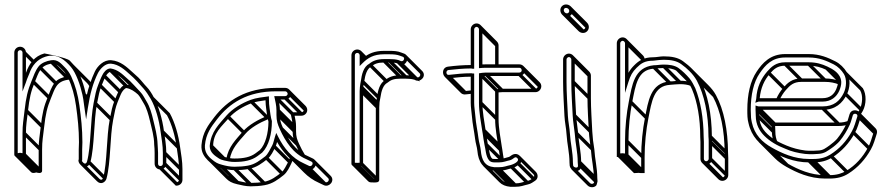

<svg xmlns="http://www.w3.org/2000/svg" viewBox="-20 -714 3898 840"><path d="M656.5 -45V2C656.5 16.2 667.2 27.5 681.5 27.5C695.5 27.5 707.5 16.7 707.5 2V-45C707.5 -80.5 701.5 -109.7 697.4 -140C690.3 -193.6 674.4 -248.1 652.6 -288.5C646.1 -301.6 633.3 -322.5 621.3 -334.4C610.8 -344.9 598.9 -361.3 585.6 -374.6C582 -378.2 558 -399.6 558 -399.6C535.7 -419.6 508.1 -447.1 466.6 -450.5C433.4 -453.2 405.8 -424 395.1 -401.1C379.5 -367.4 366.8 -332.1 357.8 -290C349.2 -338.4 329.8 -398 301.7 -430.9C296.8 -436.6 291.4 -442.6 285.6 -448.4C271.5 -462.5 174.1 -480.2 174.1 -480.2C130.8 -468.7 108 -435.9 93.5 -395.3V-484C93.5 -498.1 82 -509.5 68 -509.5C54.1 -509.5 42.5 -498.3 42.5 -484V-38C42.5 -23.3 64.4 -29.6 68 -30.3C68 -30.3 93.5 -21.2 93.5 -38V-131C93.5 -169.7 97.5 -184.2 102.5 -229.2C108.6 -284.6 115.4 -314.5 131.9 -354.1C149.4 -396 154.9 -428.3 206.1 -435.6C222.7 -438.3 227.4 -431.8 241.1 -420.3C256.1 -406.5 269.4 -393 278.2 -372.9C295.2 -336.8 306.3 -296.4 312.6 -251C319.7 -199.7 325.5 -148.1 325.5 -92.2C324.8 -80.1 324.5 -69.5 324.5 -60V-17C321 -9.7 325 -0.4 332 6.6C349.2 23.9 370.3 14.8 375.2 -3.6C394.2 -74.8 389.6 -185.2 404.4 -260.6C411.4 -296.4 414.4 -314.3 423.9 -338.1C429.6 -350.6 436 -369.6 441.5 -379.3C445.4 -385.9 454.2 -398.4 462.5 -399.5C488.2 -394.9 504.9 -378.6 524 -361.4C544.9 -344.3 565.7 -318.7 583.7 -300.7C591.5 -292.9 601.2 -274.1 608.6 -262.1C621.3 -241.6 629.4 -213.3 636.2 -184.3C643.5 -152.9 654.5 -116.3 654.5 -82V-81.6C655.8 -70.4 656.5 -57.3 656.5 -45ZM78.5 -484V-313.9L93 -352.3C95 -357.6 97 -363.6 98.1 -367.5L108 -391.3C120.1 -427.5 142.8 -454.3 178.2 -465.8C230.3 -482.8 264.4 -451.2 290.3 -421.1C312.8 -394.8 331.4 -341.3 340.7 -299.4C343.3 -287.7 345.6 -273.4 347.6 -256L356.7 -191.9L364.4 -241.9C374 -304 386.8 -350.9 408.7 -394.7C418.2 -412.5 439.7 -437.4 465.4 -435.5C500.4 -432.3 525.2 -409 548 -388.4C568.4 -371.7 591.6 -345.1 608.5 -325.9C618.1 -314.9 631.4 -295.6 639.5 -281.2C661.3 -242.4 675.6 -190 682.6 -138C686.7 -107 692.5 -78.8 692.5 -45V2C692.5 8 687.9 12.5 681.5 12.5C675.3 12.5 671.5 8.3 671.5 2V-45C671.5 -57.5 669.8 -71.6 669.5 -82.4C668.4 -120.8 658 -157 650.8 -187.7C644 -216.9 635.6 -247 621.4 -269.9C614.5 -281 604.9 -300.8 594.3 -311.3C577.1 -328.5 554.9 -355.9 533.7 -372.9C515.5 -389.2 495.9 -409.5 463.6 -414.5H463C445.6 -414.5 432.2 -395.3 428.2 -386.3C421.1 -373.3 414.8 -355.6 410.1 -344C399.7 -318.3 396.8 -299.2 389.6 -263.4C374.5 -185.4 378.8 -75 360.8 -7.4C358.8 -0.2 352.7 6.1 344.2 -2.4C340.8 -5.6 337.8 -10.2 338 -10.5C338.5 -11.2 339 -11.9 339.5 -12.6L339.5 -60C339.5 -69.2 339.8 -79.7 340.5 -91.6L340.5 -91.8V-92C340.5 -149.2 334.6 -201.3 327.4 -253C320.9 -299.7 309.3 -341.2 291.8 -379.1C284 -396.2 273.8 -409.4 262.1 -421C248.1 -435 232.4 -455.2 203.8 -450.4C184 -447.6 160.8 -438.7 149 -423.5C133.9 -404.1 126.9 -381.1 118.1 -359.9C101.1 -319.2 93.7 -286.5 87.5 -230.8C82.7 -187 78.5 -170.6 78.5 -131V-43.8C71.1 -44.7 71.4 -44.9 68 -45.7C65.5 -45.1 62.6 -44.4 57.5 -43.8V-484C57.5 -489.9 62.3 -494.5 68 -494.5C73.7 -494.5 78.5 -489.8 78.5 -484ZM62.7 -32.7 133.4 38 144 27.4 73.3 -43.3ZM80.7 -32.7 151.4 38 162 27.4 91.3 -43.3ZM80.7 -125.7 151.4 -55 162 -65.6 91.3 -136.3ZM89.7 -224.7 160.4 -154 171 -164.6 100.3 -235.3ZM119.7 -351.7 190.4 -281 201 -291.6 130.3 -362.3ZM149.7 -413.7 220.4 -343 231 -353.6 160.3 -424.3ZM199.7 -437.7 270.4 -367 281 -377.6 210.3 -448.3ZM240.7 -420.7 259.9 -401.5 270.5 -412.1 251.3 -431.3ZM362.7 -0.2 433.4 70.5 444 59.9 373.3 -10.8ZM391.7 -256.7 462.4 -186 473 -196.6 402.3 -267.3ZM411.7 -335.7 482.4 -265 493 -275.6 422.3 -346.3ZM429.7 -377.7 500.4 -307 511 -317.6 440.3 -388.3ZM457.7 -401.7 528.4 -331 539 -341.6 468.3 -412.3ZM523.7 -361.7 566.7 -318.7 577.3 -329.3 534.3 -372.3ZM694.7 7.3 765.4 78 776 67.4 705.3 -3.3ZM694.7 -39.7 765.4 31 776 20.4 705.3 -50.3ZM684.7 -133.7 755.4 -63 766 -73.6 695.3 -144.3ZM349.7 -251.7 353.3 -248 364 -258.7 360.3 -262.3ZM342.7 -295.7 359.1 -279.3 369.7 -289.9 353.3 -306.3ZM80.7 -478.7 122.3 -437 133 -447.7 91.3 -489.3ZM290.7 -420.7 361.2 -350.2C366.1 -345.3 368.4 -341 371.9 -335.2L384.7 -343.1C380.8 -349.4 376.6 -355.2 372.2 -360.4L301.3 -431.3ZM640.7 -279.7 710.6 -209.8C731.4 -170.5 746.4 -119 753.3 -67.3C757.4 -36.3 763.2 -8 763.2 25.7V72.7C763.2 78.2 759.2 81.9 755 82.9L686.8 14.7L676.2 25.3L749.1 98.2H752.2C766.2 98.2 778.2 87.4 778.2 72.7V25.7C778.2 -9.8 772.2 -39 768.1 -69.3C761 -123.2 745 -178.3 722.8 -218.8L651.3 -290.3ZM594.1 -311.5C578.4 -325.6 560.8 -339 534.3 -343.8H533.7C516.3 -343.8 503.4 -324.4 499 -315.6C492.3 -302.5 486 -284.8 480.9 -273.4C470.8 -248.1 467.4 -228.1 460.3 -192.7C445.2 -114.7 449.5 -4.3 431.5 63.3C429.6 70.4 423.4 76.7 415 68.4L344.3 -2.3L333.7 8.3L404.4 79C421.6 96.2 441.7 83 446 67.1C465 -4.1 460.3 -114.5 475.1 -189.8C482.1 -225.7 485.1 -243.6 494.6 -267.3C500.3 -279.8 506.7 -298.9 512.2 -308.6C516.1 -315.2 524.9 -327.7 533.2 -328.8C553.6 -325.1 569.1 -313.7 584.1 -300.3ZM287.2 -380.3C283.3 -380.6 279 -380.3 274.6 -379.7C254.7 -376.8 231.5 -368 219.7 -352.8C204.6 -333.3 197.6 -310.4 188.8 -289.2C171.8 -248.5 164.5 -215.8 158.3 -160.1C153.4 -116.3 149.2 -99.9 149.2 -60.3V26.9C141.8 26 142.1 25.9 138.7 25C137 25.4 128.2 27.1 125.2 27.1L55.7 -42.4L45.1 -31.8L115.8 38.9C123.2 46.3 135.3 41.1 138.7 40.4C138.7 40.4 164.2 49.5 164.2 32.7V-60.3C164.2 -99 168.2 -113.5 173.2 -158.5C179.3 -213.9 186.1 -243.8 202.6 -283.4C220.1 -325.3 225.6 -357.5 276.8 -364.9C280.5 -365.5 283.3 -365.6 285.8 -365.3Z M1076.5 -277.1C1038.6 -263 997.9 -239.1 971.3 -208.9C939.9 -171.6 902.8 -139.3 897.5 -75.4V-75C897.5 -46.4 921 -32 937.6 -20.9C950.8 -12.1 970.5 -10.4 981.2 -7.7C989.5 -6 998.2 -5.5 1006 -5.5C1048.2 -5.5 1080.4 -12 1106.5 -31L1126.9 -46.3C1156.4 -75.8 1169.5 -129.3 1169.5 -183V-184.2C1164.6 -199 1161.3 -225.9 1159.4 -240.1C1157.5 -251.8 1156.5 -266.2 1156.5 -284V-292.6C1127.6 -288.5 1101.2 -286.3 1076.5 -277.1ZM1141.6 -275.3C1141.9 -261.5 1143.1 -248.1 1144.6 -237.9C1146.5 -224.9 1148.8 -200.5 1154.5 -181.8C1154.1 -131.4 1141.5 -82.6 1117.1 -57.7L1097.5 -43C1075.3 -26.9 1046.8 -20.5 1006 -20.5C999 -20.5 993.3 -20.6 984.6 -22.3C972.7 -24.8 951.7 -28.8 946.7 -32.9C932.6 -44.2 912.5 -50.3 912.5 -74.6C912.5 -132.7 949.4 -160.4 982.7 -199.1C1005.9 -226.1 1044.2 -249 1081.5 -262.9C1099.5 -269.7 1119.8 -272 1141.6 -275.3ZM1228 -329.5H1188C1057.8 -329.5 974.7 -275.5 917 -200.6C891.6 -167.5 866.2 -134.8 861.5 -79.6C859 -48.9 873.6 -28.2 888.8 -13C904.3 2.5 918.7 14.9 947.4 21.3C964.6 25.2 984.5 30.5 1006 30.5C1027.7 30.5 1047.6 28.9 1067.4 25.4C1103.5 18.9 1127.4 -0.8 1149.6 -18.1C1165.6 -30.5 1176.7 -54.3 1184.7 -71.7C1188.5 -78.7 1190 -84.5 1192.2 -92.8C1218.2 -47.1 1254.4 -7 1303.9 14.8L1326.9 25.8C1358.2 39.3 1376.2 -8.8 1348.1 -20.8L1325.1 -31.8C1272.5 -54.4 1241.7 -102.6 1217.8 -155.1C1208.8 -175.1 1204.5 -186.6 1204.5 -211V-231C1204.5 -249.2 1201.7 -261.8 1198.2 -278.5H1228C1241.4 -278.5 1253.5 -289.3 1253.5 -303.5C1253.5 -317.3 1241.9 -329.5 1228 -329.5ZM1189.5 -231V-211C1189.5 -184.5 1195 -169.3 1204.2 -148.9C1229 -94.2 1263 -42.1 1318.9 -18.2L1341.9 -7.2C1354.8 -1.7 1343.9 16.8 1333.1 12.2L1310.1 1.2C1257.8 -21.9 1222.1 -65.5 1196.7 -116.3L1188.6 -132.5L1182.9 -115.4C1178.2 -101.2 1176.3 -87.7 1171.4 -78.6C1162.4 -61.9 1152 -39.4 1140.4 -29.9C1117.6 -12.8 1096.4 4.9 1064.7 10.6C1045.9 14 1027.1 15.5 1006 15.5C986.2 15.5 968.2 11.7 951.1 6.8C931.2 1.8 922.8 -3.7 907.7 -15.9C890 -30.1 874.3 -48.7 876.5 -78.4C881.1 -129 903.4 -158.2 928.9 -191.4C984.3 -263.4 1062.4 -314.5 1188 -314.5H1228C1233.3 -314.5 1238.5 -308.8 1238.5 -303.5C1238.5 -298.3 1233.6 -293.5 1228 -293.5H1179.8C1184.1 -272.4 1189.5 -252.9 1189.5 -231ZM1205.7 -146.7 1276.4 -76 1287 -86.6 1216.3 -157.3ZM1191.7 -205.7 1262.4 -135 1273 -145.6 1202.3 -216.3ZM1191.7 -225.7 1262.4 -155 1273 -165.6 1202.3 -236.3ZM1183.7 -280.7 1254.4 -210 1265 -220.6 1194.3 -291.3ZM1222.7 -280.7 1293.4 -210 1304 -220.6 1233.3 -291.3ZM1240.7 -298.2 1311.4 -227.5 1322 -238.1 1251.3 -308.8ZM943.7 19.3 1014.4 90 1025 79.4 954.3 8.7ZM1000.7 28.3 1071.4 99 1082 88.4 1011.3 17.7ZM1060.7 23.3 1131.4 94 1142 83.4 1071.3 12.7ZM1139.7 -18.7 1210.4 52 1221 41.4 1150.3 -29.3ZM1172.7 -69.7 1243.4 1 1254 -9.6 1183.3 -80.3ZM1301.7 13.3 1372.4 84 1383 73.4 1312.3 2.7ZM1324.7 24.3 1395.4 95 1406 84.4 1335.3 13.7ZM899.7 -69.7 954.8 -14.6 965.4 -25.2 910.3 -80.3ZM971.7 -198.7 1042.4 -128 1053 -138.6 982.3 -209.3ZM1073.7 -264.7 1144.4 -194 1155 -204.6 1084.3 -275.3ZM1155.6 -208.7C1152.8 -207.9 1150 -207.1 1147.2 -206.4C1109.9 -190.6 1068.7 -168.4 1042 -138.2C1012.4 -103 979.4 -73.4 969.9 -17.5L984.7 -15C993.3 -65.6 1022.5 -92.4 1053.4 -128.4C1076.6 -155.4 1115.4 -177 1152.2 -192.2C1153.7 -192.8 1157.1 -193.6 1159.4 -194.2ZM1345.1 -5.1 1415.8 65.6C1423.6 73.4 1413 86.8 1403.8 82.9L1380.8 71.9C1358 61 1337.9 47.5 1320.4 30L1249.7 -40.7L1239.1 -30.1L1309.8 40.6C1328.4 59.2 1350.1 74.8 1374.6 85.5L1397.6 96.5C1421.1 106.6 1447.2 75.8 1426.4 55L1355.7 -15.7ZM1248.4 -26C1246.6 -19 1244.8 -12.8 1242.1 -7.9C1233.1 8.8 1222.7 31.3 1211.1 40.8C1188.3 57.9 1167.1 75.6 1135.4 81.3C1116.6 84.7 1097.8 86.2 1076.7 86.2C1056.8 86.2 1038.9 81.3 1021.4 77.4C1002.3 73.2 993.2 65.3 978.5 55L908.3 -15.3L897.7 -4.7L968.9 66.5C981.4 79 993.3 86.4 1018.1 92C1035.3 96 1055.2 101.2 1076.7 101.2C1098.4 101.2 1118.4 99.6 1138.1 96.1C1174.2 89.6 1198.1 69.9 1220.3 52.6C1236.3 40.2 1247.4 16.4 1255.4 -1C1259.1 -7.8 1261.1 -15 1263 -22.2ZM1260.2 -160.3 1260.2 -140.3C1260.2 -113.8 1265.7 -98.6 1274.9 -78.2C1282.8 -60.8 1291.6 -43.8 1301.7 -27.8L1314.3 -35.9C1304.7 -51 1296.2 -67.5 1288.5 -84.4C1279.6 -104.4 1275.2 -115.9 1275.2 -140.3L1275.2 -160.3C1275.2 -178.4 1272.4 -191.1 1268.9 -207.8H1298.7C1312.1 -207.8 1324.2 -218.6 1324.2 -232.8C1324.2 -240 1321 -246.5 1316.4 -251.2L1245.6 -321.9L1235 -311.3L1305.8 -240.6C1307.9 -238.4 1309.2 -235.5 1309.2 -232.8C1309.2 -227.6 1304.3 -222.8 1298.7 -222.8H1250.5C1254.8 -201.7 1260.2 -182.2 1260.2 -160.3Z M1543 -497.5C1529.1 -497.5 1517.5 -486.3 1517.5 -472V2C1517.5 13.8 1532 13.5 1543 13.5C1551 13.5 1568.5 15.4 1568.5 2L1568.5 -315C1568.5 -321.7 1568.8 -327 1569.5 -331.5V-332C1569.5 -340.2 1572.1 -347.8 1573.4 -356.9C1577.7 -386.8 1585.6 -413.6 1604.2 -422.7C1618 -434.7 1633.1 -440.5 1660 -440.5H1684C1696.9 -440.5 1708.7 -439.6 1718.6 -436.9L1728.1 -433.1C1760.4 -419.3 1776.1 -471.6 1746.3 -480.1L1735.7 -484C1720 -490.5 1703.1 -491.5 1684 -491.5H1660C1618.9 -491.5 1592.1 -479.6 1568.5 -460.1V-472C1568.5 -486.1 1557 -497.5 1543 -497.5ZM1553.5 -472V-424.9L1566.3 -437.7C1589.3 -460.7 1614.5 -476.5 1660 -476.5H1684C1702.8 -476.5 1717.5 -475.1 1730.3 -470L1741.7 -465.9C1754.6 -461.8 1745.4 -442 1733.9 -446.9L1723.4 -451.1C1712.1 -454.5 1697.9 -455.5 1684 -455.5H1660C1631.4 -455.5 1611.3 -448.2 1595.8 -435.3C1569.6 -421.5 1562.6 -387.5 1558.6 -359C1557.6 -352.2 1555.1 -342.5 1554.5 -332.5C1554.1 -326.7 1553.5 -321.8 1553.5 -315L1553.5 -2.1C1551 -1.7 1547.6 -1.5 1543 -1.5C1538.4 -1.5 1534.6 -1.8 1532.5 -2.1V-472C1532.5 -477.9 1537.3 -482.5 1543 -482.5C1548.7 -482.5 1553.5 -477.8 1553.5 -472ZM1537.7 11.3 1608.4 82 1619 71.4 1548.3 0.7ZM1555.7 7.3 1626.4 78 1637 67.4 1566.3 -3.3ZM1555.7 -309.7 1626.4 -239 1637 -249.6 1566.3 -320.3ZM1556.7 -326.7 1627.4 -256 1638 -266.6 1567.3 -337.3ZM1560.7 -352.7 1631.4 -282 1642 -292.6 1571.3 -363.3ZM1594.7 -423.7 1665.4 -353 1676 -363.6 1605.3 -434.3ZM1654.7 -442.7 1725.4 -372 1736 -382.6 1665.3 -453.3ZM1678.7 -442.7 1749.4 -372 1760 -382.6 1689.3 -453.3ZM1555.7 -466.7 1571 -451.4 1581.6 -462 1566.3 -477.3ZM1550.4 -479.4 1575.2 -454.6 1585.8 -465.2 1561 -490ZM1745.4 -463.9 1816.1 -393.2C1823.2 -386.1 1814.3 -373.3 1805.9 -375.7L1736.3 -445.3L1725.7 -434.7L1797.4 -363C1821.3 -352.6 1847.9 -382.6 1826.7 -403.8L1756 -474.5ZM1640.2 -260.8V-261.3C1640.2 -269.5 1642.8 -277 1644.1 -286.2C1648.4 -316.4 1656.4 -342.4 1674.9 -352C1688.9 -363.9 1703.6 -369.8 1730.7 -369.8H1754.7C1767.7 -369.8 1780.6 -368.7 1789.7 -366.1L1817.5 -358.1L1726.3 -449.3L1715.7 -438.7L1770.1 -384.3C1763.2 -384.7 1760.1 -384.8 1754.7 -384.8H1730.7C1702.1 -384.8 1682 -377.5 1666.5 -364.6C1640.4 -350.8 1633.3 -316.8 1629.3 -288.3C1628.3 -281.5 1625.8 -271.8 1625.2 -261.8C1624.8 -256 1624.2 -251 1624.2 -244.3L1624.2 68.6C1621.8 69 1618.3 69.2 1613.7 69.2C1607 69.2 1602.3 68.5 1601.1 68.2L1530.9 -2L1520.3 8.6L1591 79.3C1596.4 84.7 1604.1 84.2 1613.7 84.2C1621.8 84.2 1639.2 86.1 1639.2 72.7L1639.2 -244.3C1639.2 -251 1639.5 -256.3 1640.2 -260.8Z M2043.2 -393.5H2042C2006 -393.5 1976.2 -390.1 1944.1 -386.5C1940 -386 1938 -386.9 1936.3 -388.6C1930.5 -394.5 1932.7 -406.2 1942 -407.6C1974.2 -411.1 2006.2 -414.4 2041.1 -414.5C2047.5 -412.9 2046 -413.5 2054.5 -413.4V-586C2054.5 -590.9 2060.1 -596.5 2065 -596.5C2069.9 -596.5 2075.5 -590.9 2075.5 -586V-415.8C2084.9 -416.6 2095.1 -417.5 2105 -417.5H2252C2258.2 -417.5 2262.5 -412.4 2262.5 -406C2262.5 -400.4 2257 -396.5 2252 -396.5H2106C2096.3 -396.5 2085 -394.9 2075.5 -393.3L2075.5 -264C2075.5 -221.4 2084.4 -179.3 2089.6 -142.8L2092.1 -127.8C2094.9 -111.2 2096 -97.1 2099.7 -80.4C2105 -60.7 2104.8 -31.2 2119.1 -13.4C2124.9 -5.6 2133.5 -3.5 2144 -3.5H2163C2183.6 -3.5 2195 -9.8 2209.5 -12.6C2227.4 -16.4 2232.3 -33.1 2242.9 -22.4C2257.7 -7.8 2222.2 6.1 2215.4 7.7C2193.4 12.1 2186.6 17.5 2163 17.5H2142.3C2100.8 13.6 2087.3 -13.2 2083.5 -55.7C2081.5 -75.2 2075.5 -90.8 2073.5 -107.9C2069.3 -142.5 2062.2 -172.1 2059.5 -207.6C2058.1 -225.3 2054.5 -246.8 2054.5 -264V-392.4L2047.1 -392.5C2046.9 -392.5 2044.2 -393.2 2043.2 -393.5ZM2252 -432.5H2105C2100.1 -432.5 2095.5 -432.4 2090.5 -432.1V-586C2090.5 -599.6 2078.6 -611.5 2065 -611.5C2051.4 -611.5 2039.5 -599.6 2039.5 -586V-429.5C2003.1 -429.2 1972.5 -426.6 1940.1 -422.5C1906.3 -418.2 1914.4 -367.1 1946 -371.6C1977.1 -375 2004.4 -378.3 2039.5 -378.5V-264C2039.5 -245 2043.2 -223.2 2044.5 -206.4C2047.3 -169.7 2054.6 -139.5 2058.6 -106.1C2060.9 -86.8 2066.9 -71 2068.5 -54.3C2072.9 -6.2 2092.7 27.6 2141.7 32.5H2163C2189.5 32.5 2199 26.5 2218.6 22.3C2233.1 19.2 2241.5 11.6 2250 6.4C2272.2 -7.5 2258.7 -36.3 2241 -39.8C2223.1 -43.4 2212.9 -28.9 2206.3 -27.3C2189.7 -23.2 2180 -18.5 2163 -18.5H2144C2135.5 -18.5 2134.2 -19.1 2132.3 -20.9C2120.9 -32.4 2120.8 -60 2114.3 -83.8C2110.8 -99.3 2109.8 -112.9 2106.9 -130.2L2104.4 -145.1C2099.2 -181.9 2090.5 -223.6 2090.5 -264L2090.5 -380.5C2095.1 -381.1 2101.1 -381.5 2106 -381.5H2252C2266 -381.5 2277.5 -393.8 2277.5 -407.5C2277.5 -421.4 2265.7 -432.5 2252 -432.5ZM2119.7 -12.7 2123.8 -8.5 2134.5 -19.2 2130.3 -23.3ZM2101.7 -76.7 2171.6 -6.8 2182.2 -17.4 2112.3 -87.3ZM2094.2 -123.7 2164.9 -53 2175.5 -63.6 2104.8 -134.3ZM2091.7 -138.7 2162.4 -68 2173 -78.6 2102.3 -149.3ZM2077.7 -258.7 2148.4 -188 2159 -198.6 2088.3 -269.3ZM2077.7 -381.7 2148.4 -311 2159 -321.6 2088.3 -392.3ZM2100.7 -383.7 2171.4 -313 2182 -323.6 2111.3 -394.3ZM2246.7 -383.7 2317.4 -313 2328 -323.6 2257.3 -394.3ZM2264.7 -402.2 2335.4 -331.5 2346 -342.1 2275.3 -412.8ZM2077.7 -580.7 2148.4 -510 2159 -520.6 2088.3 -591.3ZM1939.7 -373.7 2010.4 -303 2021 -313.6 1950.3 -384.3ZM2036.7 -380.7 2041.7 -375.7 2052.3 -386.3 2047.3 -391.3ZM2136.7 30.3 2207.4 101 2218 90.4 2147.3 19.7ZM2157.7 30.3 2228.4 101 2239 90.4 2168.3 19.7ZM2211.7 20.3 2282.4 91 2293 80.4 2222.3 9.7ZM2240.7 5.3 2311.4 76 2322 65.4 2251.3 -5.3ZM2242.9 -22.4 2313.7 48.3C2328.3 63 2292.9 76.8 2286.1 78.4C2264.1 82.8 2257.3 88.2 2233.7 88.2H2213C2194.6 88.2 2184 81.1 2175.3 72.4L2104.6 1.7L2094 12.3L2164.7 83C2176.5 94.8 2192 101.2 2212.4 103.2H2233.7C2260.2 103.2 2269.7 97.2 2289.3 93C2303.8 90 2312.2 82.3 2320.7 77.1C2336.4 67.2 2334.2 47.7 2324.2 37.7L2253.5 -33ZM2046.3 -319.1C2035.8 -318.1 2025.6 -317 2014.8 -315.7C2010.7 -315.3 2008.7 -316.2 2007.1 -317.9L1936.3 -388.6L1925.7 -378L1996.5 -307.3C2001.3 -302.4 2008.7 -299.9 2016.7 -300.9C2027 -302.1 2037.5 -303.2 2047.8 -304.2ZM2072.2 -593.2 2142.9 -522.4C2145 -520.3 2146.2 -517.5 2146.2 -515.3V-425H2161.2V-515.3C2161.2 -522.3 2158 -528.5 2153.5 -533L2082.8 -603.8ZM2146.2 -322.6V-193.3C2146.2 -150.7 2155.1 -108.6 2160.3 -72.1L2162.8 -57.1C2165.5 -40.8 2166.6 -27 2170.2 -10.7L2184.8 -13.8C2181.5 -29 2180.5 -42.5 2177.6 -59.5L2175.1 -74.4C2169.9 -111.2 2161.2 -152.8 2161.2 -193.3V-309.8C2165.9 -310.4 2171.9 -310.8 2176.7 -310.8H2322.7C2336.7 -310.8 2348.2 -323.1 2348.2 -336.8C2348.2 -343.7 2345.3 -349.8 2340.9 -354.2L2270.2 -424.9L2259.6 -414.3L2330.3 -343.6C2332.2 -341.7 2333.2 -339.3 2333.2 -336.8C2333.2 -331.2 2327.7 -325.8 2322.7 -325.8H2176.7C2167 -325.8 2155.7 -324.2 2146.2 -322.6Z M2479.5 -454V-356C2479.5 -309.4 2483.3 -254.4 2485.5 -208.6C2486.9 -182.2 2492 -154.2 2494.5 -130.2C2497.2 -85.2 2507.5 -48.5 2507.5 -5V-4.7C2507.9 0.2 2508.2 5.2 2508.6 10.1C2510.7 24.4 2489.4 19.8 2487.5 10.2L2486.5 -3.5C2486.5 -47.8 2475.8 -87.9 2473.5 -128.4C2472 -155.3 2465.7 -182.5 2464.5 -207.3C2462.3 -254.3 2458.5 -309.9 2458.5 -356V-454C2458.5 -458.9 2464.1 -464.5 2469 -464.5C2473.9 -464.5 2479.5 -458.9 2479.5 -454ZM2500.5 -209.4C2498.3 -255.2 2494.5 -310.2 2494.5 -356V-454C2494.5 -467.6 2482.6 -479.5 2469 -479.5C2455.4 -479.5 2443.5 -467.6 2443.5 -454V-356C2443.5 -309.1 2447.3 -253.4 2449.5 -206.6C2450.8 -179.9 2457.1 -152.7 2458.5 -127.6C2460.9 -84.6 2471.5 -46.1 2471.5 -3V-2.7L2472.5 11.8C2475.7 29.7 2501.1 44.1 2517.7 27.1C2520 24.6 2523.5 8.5 2523.5 8.5L2522.5 -5.2C2522.3 -50.7 2512 -88.4 2509.5 -131.4C2507.2 -156.4 2501.8 -184.2 2500.5 -209.4ZM2470.5 -666.5C2470.5 -660.1 2466 -655.5 2460 -655.5C2453 -655.5 2446.5 -662.6 2446.5 -669.5C2446.5 -675.4 2450.6 -679.5 2456.5 -679.5C2463.3 -679.5 2470.5 -673.5 2470.5 -666.5ZM2460 -640.5C2474.7 -640.5 2485.5 -652.5 2485.5 -666.5C2485.5 -682.1 2471.7 -694.5 2456.5 -694.5C2442.5 -694.5 2431.5 -683.5 2431.5 -669.5C2431.5 -654.1 2444.4 -640.5 2460 -640.5ZM2454.7 -642.7 2525.4 -572 2536 -582.6 2465.3 -653.3ZM2472.7 -661.2 2543.4 -590.5 2554 -601.1 2483.3 -671.8ZM2510.7 14.3 2581.4 85 2592 74.4 2521.3 3.7ZM2509.7 0.3 2580.4 71 2591 60.4 2520.3 -10.3ZM2496.7 -125.7 2567.4 -55 2578 -65.6 2507.3 -136.3ZM2487.7 -203.7 2558.4 -133 2569 -143.6 2498.3 -214.3ZM2481.7 -350.7 2552.4 -280 2563 -290.6 2492.3 -361.3ZM2481.7 -448.7 2552.4 -378 2563 -388.6 2492.3 -459.3ZM2476.2 -461.2 2546.9 -390.4C2549 -388.3 2550.2 -385.5 2550.2 -383.3V-285.3C2550.2 -238.7 2554 -183.7 2556.2 -137.9C2557.6 -111.5 2562.7 -83.5 2565.2 -59.5C2568 -14.4 2578.2 22.2 2578.2 65.7V66L2579.2 80.5C2580.4 89.9 2568.1 93.7 2561 86.6L2490.3 15.9L2479.7 26.5L2550.4 97.2C2560.6 107.5 2578.5 107.9 2588.4 97.8C2590.8 95.3 2594.2 79.2 2594.2 79.2L2593.2 65.5C2593 20 2582.7 -17.7 2580.2 -60.7V-60.9C2575.8 -85.1 2572.5 -114 2571.2 -138.7C2569 -184.5 2565.2 -239.5 2565.2 -285.3V-383.3C2565.2 -390.3 2562 -396.5 2557.5 -401L2486.8 -471.8ZM2466.7 -675.1 2537.4 -604.4C2539.9 -601.9 2541.2 -598.9 2541.2 -595.8C2541.2 -589.4 2536.7 -584.8 2530.7 -584.8C2527.5 -584.8 2524.2 -586.2 2521.6 -588.8L2450.9 -659.5L2440.3 -649L2511 -578.2C2516 -573.2 2522.9 -569.8 2530.7 -569.8C2545.4 -569.8 2556.2 -581.8 2556.2 -595.8C2556.2 -603.4 2552.8 -610.1 2548 -615L2477.3 -685.7Z M2714.5 -525V-307.8L2729.2 -354.8C2738.3 -384.2 2746.7 -399.1 2765.3 -417.7C2784.4 -436.8 2801.3 -448.5 2838 -448.5H2838.3C2856.4 -450.6 2868.7 -452.5 2884 -452.5C2916.4 -452.5 2940.9 -447.3 2959.8 -433.8C2987 -414.3 3011.5 -391.1 3028.5 -361.4C3061.6 -299.7 3079.5 -213.1 3079.5 -117V-116.7C3080.4 -108.3 3080.5 -100.1 3080.5 -93V-19C3080.5 -14 3075 -8.5 3069.5 -8.5C3064.1 -8.5 3059.5 -13.7 3059.5 -19V-93C3059.5 -100.4 3058.6 -108.8 3058.5 -116.3C3057.8 -197.8 3045.2 -269.7 3022 -327.8C3016.6 -339.8 3005.9 -360.1 2996.7 -370.9C2981.4 -388.4 2966.7 -403.1 2947.3 -417.2C2930.5 -428.4 2907.4 -431.5 2884 -431.5C2866.9 -431.5 2856 -428.5 2840 -428.5H2839.7C2753.8 -419 2745.5 -341.7 2731.2 -270C2720.9 -218.7 2714.5 -156.4 2714.5 -97V-42.5H2712.5C2709.6 -42.5 2707.1 -43 2704.7 -43.5L2693.5 -42.9V-525C2693.5 -529.9 2699.1 -535.5 2704 -535.5C2708.9 -535.5 2714.5 -529.9 2714.5 -525ZM2704 -550.5C2690.4 -550.5 2678.5 -538.6 2678.5 -525V-27.1L2703.3 -28.5C2704.2 -28.3 2709.6 -27.5 2712.5 -27.5H2729.5V-97C2729.5 -155.3 2735.8 -216.9 2745.9 -267C2760.5 -340.4 2768.8 -409 2840.2 -413.5C2857.7 -414.6 2869.3 -416.5 2884 -416.5C2906 -416.5 2926.7 -412.8 2938.7 -404.8C2956.5 -391.9 2971.1 -377.4 2985.3 -361.1C2992.2 -353.1 3002.8 -334.9 3008.2 -321.9C3031 -267.1 3043.5 -194.4 3043.5 -116V-115.7L3043.5 -115.4C3044.2 -107.6 3044.5 -100.1 3044.5 -93V-19C3044.5 -5.3 3055.6 6.5 3069.5 6.5C3083.2 6.5 3095.5 -5 3095.5 -19V-93C3095.5 -100.8 3094.6 -107 3094.5 -117.3C3093.7 -214.7 3076.6 -303.6 3041.6 -368.6C3022.6 -401.7 2997.7 -424.5 2968.3 -446.1C2946.2 -462.4 2918.6 -467.5 2884 -467.5C2866.8 -467.5 2854.8 -463.5 2837.7 -463.5C2797 -463.5 2775.2 -448.8 2754.7 -428.3C2743.9 -417.5 2736.6 -408.3 2729.5 -395.5V-525C2729.5 -538.6 2717.6 -550.5 2704 -550.5ZM2698.7 -30.7 2769.4 40 2780 29.4 2709.3 -41.3ZM2707.2 -29.7 2777.9 41 2788.5 30.4 2717.8 -40.3ZM2716.7 -29.7 2787.4 41 2798 30.4 2727.3 -40.3ZM2716.7 -91.7 2787.4 -21 2798 -31.6 2727.3 -102.3ZM2733.2 -263.2 2803.9 -192.5 2814.5 -203.1 2743.8 -273.8ZM2834.7 -415.7 2905.4 -345 2916 -355.6 2845.3 -426.3ZM2878.7 -418.7 2949.4 -348 2960 -358.6 2889.3 -429.3ZM2937.7 -405.7 2993 -350.3 3003.7 -361 2948.3 -416.3ZM3064.2 4.3 3134.9 75 3145.5 64.4 3074.8 -6.3ZM3082.7 -13.7 3153.4 57 3164 46.4 3093.3 -24.3ZM3082.7 -87.7 3153.4 -17 3164 -27.6 3093.3 -98.3ZM3081.7 -111.7 3152.4 -41 3163 -51.6 3092.3 -122.3ZM3029.7 -359.7 3100.4 -289 3111 -299.6 3040.3 -370.3ZM2716.7 -519.7 2787.4 -449 2798 -459.6 2727.3 -530.3ZM2711.2 -532.2 2781.9 -461.4C2784 -459.3 2785.2 -456.5 2785.2 -454.3V-447.3H2800.2V-454.3C2800.2 -461.3 2797 -467.5 2792.5 -472L2721.8 -542.8ZM2996.6 -402.5 3067.3 -331.8C3079.5 -319.6 3090.7 -306.2 3099.2 -290.7C3132.7 -229.2 3150.2 -142.4 3150.2 -46.3V-46L3150.2 -45.7C3150.9 -37.2 3151.2 -29.4 3151.2 -22.3V51.7C3151.2 56.7 3145.8 62.2 3140.2 62.2C3137.7 62.2 3135.3 61.2 3133.4 59.3L3062.7 -11.4L3052.1 -0.8L3122.8 69.9C3127.2 74.3 3133.3 77.2 3140.2 77.2C3153.9 77.2 3166.2 65.7 3166.2 51.7V-22.3C3166.2 -30.1 3165.3 -36.3 3165.2 -46.6C3164.4 -144 3147.6 -233.1 3112.3 -297.9C3102.9 -315.2 3090.9 -329.3 3077.9 -342.4L3007.2 -413.1ZM2775.4 27.2 2759.7 28 2691.3 -40.3 2680.7 -29.7 2753.8 43.4 2774 42.3C2774.9 42.4 2780.3 43.2 2783.2 43.2H2800.2V-26.3C2800.2 -84.6 2806.5 -146.1 2816.6 -196.3C2831.2 -269.7 2839.5 -338.2 2911 -342.8C2928.4 -343.9 2940 -345.8 2954.7 -345.8C2972.4 -345.8 2989.3 -343.6 3001.5 -338.3L3007.4 -352.1C2992.2 -358.6 2973.6 -360.8 2954.7 -360.8C2937.6 -360.8 2926.7 -357.8 2910.7 -357.8H2910.4L2910.1 -357.8C2824.7 -351.2 2815.7 -268.6 2801.9 -199.3C2791.6 -148 2785.2 -85.7 2785.2 -26.3V28.2H2783.2C2780.3 28.2 2777.8 27.8 2775.4 27.2Z M3288.5 -282.1C3288.5 -281.8 3288.3 -280.2 3287.7 -277.8L3284.4 -264.5L3297.4 -268.9C3298.8 -269.4 3299.4 -269.5 3299.4 -269.5H3579C3616.2 -269.5 3640.1 -290.5 3651.8 -316.8C3656.3 -326.9 3661.2 -342.7 3660.5 -355.7C3658.4 -393.1 3623.9 -411.4 3599.7 -422.8C3576.4 -433.7 3551.4 -441.5 3518 -441.5L3415 -441.5C3374.9 -441.5 3354.4 -421.8 3336.3 -400.9C3310.5 -371.1 3291.3 -333.3 3288.5 -282.1ZM3303.8 -284.5C3308.1 -329.8 3323.9 -363.6 3347.7 -391.1C3365.1 -411.3 3380.9 -426.5 3415 -426.5L3518 -426.5C3549.1 -426.5 3571.3 -419.6 3593.3 -409.2C3613.8 -399.6 3645.5 -384.8 3645.5 -355V-354.2C3647.1 -345.9 3641.6 -331 3638.2 -323.2C3628.6 -301 3610.3 -284.5 3579 -284.5ZM3539 -54.5H3519C3513.2 -54.5 3508.4 -54.8 3504 -55.4C3473.6 -59.2 3446.6 -66.6 3421.9 -76.9C3399.5 -86.3 3375.3 -97.4 3358.5 -110C3329.4 -131.8 3301.5 -158.6 3301.5 -208V-208.3C3300.6 -217.1 3300.5 -224.5 3300.5 -233.5H3579C3636 -233.5 3665.7 -263.4 3684.8 -300.7C3698.8 -328.3 3702.4 -369.4 3684.9 -397.9C3673.1 -417.2 3655 -435.4 3634.4 -445.7C3602 -461.9 3567.2 -477.5 3518 -477.5H3415C3349.8 -477.5 3315.5 -437.9 3290.8 -401.2C3262.5 -359.2 3249.5 -302 3249.5 -233C3249.5 -212.7 3249.6 -192.4 3254.7 -175.1C3267.6 -116.7 3304.2 -80.8 3349.8 -55C3394 -30 3451.2 -3.5 3519 -3.5H3539C3572.1 -3.5 3597.8 -10.7 3620.1 -24.7C3662.8 -51.5 3695.3 -87.8 3719.5 -131.3C3731.7 -153.1 3737.7 -176.5 3745.2 -199.8C3748.3 -209.5 3745.3 -218.1 3739.6 -223.8C3728.1 -235.3 3702.9 -235.3 3696.8 -214.2C3692.7 -201.8 3689.3 -186.6 3684.2 -175C3673.3 -150.6 3658.3 -126.3 3642.2 -106.7C3636.3 -99.6 3619.9 -85.2 3609.7 -78.2C3592 -65.9 3581 -55.5 3557 -55.5H3556.5C3551.4 -54.8 3545.6 -54.5 3539 -54.5ZM3285.5 -233C3285.5 -224.8 3286.5 -216.3 3286.5 -207.4C3286.5 -168.8 3303.2 -140.5 3323.8 -119.9C3348.9 -94.8 3380 -77 3416.3 -63C3442.6 -51 3470.9 -44.5 3502 -40.6C3507 -39.9 3512.8 -39.5 3519 -39.5H3539C3545.6 -39.5 3552.8 -40.4 3557.4 -40.5C3588.1 -41.4 3601.5 -55.1 3618 -65.7C3627.7 -72.1 3646.1 -87.6 3653.8 -97.2C3670.9 -117.8 3686.5 -143.4 3697.9 -169C3703.9 -182.5 3707.3 -198.3 3711.1 -209.6C3714.5 -220.9 3734.6 -217.3 3730.8 -204.2C3723 -180.8 3717.6 -157.8 3706.5 -138.7C3683.1 -95.8 3652.7 -62.9 3611.9 -37.3C3593.9 -26 3571 -18.5 3539 -18.5H3519C3455.1 -18.5 3400.5 -43.5 3357.2 -68C3314.8 -92 3281 -124 3269.3 -178.6C3267.7 -187 3265.5 -195.4 3265.5 -206V-206.3L3265.5 -206.5C3264.8 -215.7 3264.5 -224.5 3264.5 -233C3264.5 -299.4 3277.1 -354.6 3303.2 -392.8C3328.5 -429.9 3357.7 -462.5 3415 -462.5H3518C3563.9 -462.5 3595.7 -448.3 3627.6 -432.3C3645.4 -423.4 3661.9 -406.9 3672.1 -390.1C3685.5 -368.2 3683.3 -331.9 3671.2 -307.2C3654 -272.1 3627.9 -248.5 3579 -248.5H3299C3297.8 -248.5 3296.7 -248.7 3295.4 -249.1L3285.5 -252.5ZM3573.7 -235.7 3644.4 -165 3655 -175.6 3584.3 -246.3ZM3672.7 -298.7 3743.4 -228 3754 -238.6 3683.3 -309.3ZM3348.2 -56.2 3418.9 14.5 3429.5 3.9 3358.8 -66.8ZM3513.7 -5.7 3584.4 65 3595 54.4 3524.3 -16.3ZM3533.7 -5.7 3604.4 65 3615 54.4 3544.3 -16.3ZM3610.7 -25.7 3681.4 45 3692 34.4 3621.3 -36.3ZM3707.7 -129.7 3778.4 -59 3789 -69.6 3718.3 -140.3ZM3732.7 -196.7 3803.4 -126 3814 -136.6 3743.3 -207.3ZM3288.7 -202.7 3359.4 -132 3370 -142.6 3299.3 -213.3ZM3290.7 -276.7 3295.7 -271.7 3306.3 -282.3 3301.3 -287.3ZM3336.7 -390.7 3407.4 -320 3418 -330.6 3347.3 -401.3ZM3409.7 -428.7 3480.4 -358 3491 -368.6 3420.3 -439.3ZM3512.7 -428.7 3583.4 -358 3594 -368.6 3523.3 -439.3ZM3591.2 -410.7 3647.5 -354.4 3658.1 -365 3601.8 -421.3ZM3656.2 -358.2C3636.8 -365.8 3615.4 -370.8 3588.7 -370.8L3485.7 -370.8C3445.6 -370.8 3425.3 -351 3407 -330.2C3393.9 -315.3 3383.8 -298.9 3375.6 -280L3389.4 -274C3396.8 -291.2 3406.5 -306.9 3418.4 -320.4C3436 -340.4 3451.6 -355.8 3485.7 -355.8L3588.7 -355.8C3613.6 -355.8 3632.8 -351.3 3650.7 -344.3ZM3287.7 -227.7 3356.2 -159.2C3356.3 -150.2 3357.2 -144.7 3357.2 -136.7C3357.2 -119 3361.1 -101.8 3367.2 -87.9L3380.9 -94C3375.5 -106.2 3372.2 -120.3 3372.2 -137.3V-137.6L3372.2 -137.9C3371.5 -146.3 3371.2 -154.5 3371.2 -162.3V-165.4L3298.3 -238.3ZM3729 -213.2 3799.7 -142.5C3801.6 -140.6 3803 -137.8 3801.5 -133.5C3793.9 -110 3788.3 -87.1 3777.2 -68C3754.3 -26 3723.4 9 3682.6 33.4C3664.4 44.3 3641.7 52.2 3609.7 52.2H3589.7C3525.9 52.2 3471.3 27.2 3427.9 2.7C3410.4 -7.2 3394.4 -18.5 3381 -32L3310.2 -102.7L3299.6 -92.1L3370.3 -21.4C3385 -6.7 3402.2 5.4 3420.5 15.8C3464.7 40.7 3521.9 67.2 3589.7 67.2H3609.7C3642.8 67.2 3668.5 60 3690.8 46C3733.5 19.2 3766 -17.1 3790.2 -60.6C3802.4 -82.4 3808.4 -105.8 3815.9 -129.1C3819 -138.8 3816 -147.4 3810.3 -153.1L3739.6 -223.8ZM3673.2 -388.7 3743.3 -318.6C3756.4 -295.5 3752.9 -261.1 3742 -236.5C3738.7 -229.2 3735.4 -225 3731.5 -219.5L3743.7 -210.9C3748 -216.9 3751.8 -223.2 3755.3 -229.7C3769.7 -257 3771.8 -300.8 3755.1 -328L3683.8 -399.3ZM3690.7 -185.3C3679.3 -180.6 3665.9 -177.8 3649.7 -177.8H3372.8L3304.3 -246.3L3293.7 -235.7L3366.6 -162.8H3649.7C3667.7 -162.8 3683.1 -165.9 3696.5 -171.5Z"/></svg>

Font: CiSf OpenHand
Style: Gls
Weight: 400
Foundry: Cannot Into Space Fonts
Version: Version 0.7892